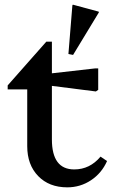

<svg xmlns="http://www.w3.org/2000/svg" viewBox="-20 -792 493 825"><path d="M269 13Q191 13 144 -35.5Q97 -84 97 -164V-408H13V-425L179 -613H203V-477L388 -498H402V-406L392 -399L203 -423V-193Q203 -64 299 -64Q366 -64 412 -119L440 -100Q417 -48 371 -17.5Q325 13 269 13ZM294 -556 274 -560 291 -769 293 -772 404 -742 405 -739Z"/></svg>

Font: Platypi
Style: Regular
Weight: 400
Designer: David Sargent
Foundry: Bolt Cutter Type
Version: Version 1.200; ttfautohint (v1.8.4.7-5d5b)